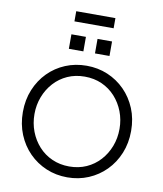

<svg xmlns="http://www.w3.org/2000/svg" viewBox="-114 -1200 1106 1303"><g transform="rotate(10 439.0 -548.5)"><path d="M66 -373Q66 -457 95 -527.5Q124 -598 175 -649.5Q226 -701 293.5 -729Q361 -757 439 -757Q517 -757 584.5 -728.5Q652 -700 703 -648.5Q754 -597 783 -527Q812 -457 812 -373Q812 -289 783 -218.5Q754 -148 703 -96.5Q652 -45 584.5 -16.5Q517 12 439 12Q361 12 293.5 -16.5Q226 -45 175 -96.5Q124 -148 95 -218.5Q66 -289 66 -373ZM732 -373Q732 -436 710.5 -492Q689 -548 650 -591Q611 -634 557.5 -658Q504 -682 439 -682Q374 -682 320.5 -658Q267 -634 228 -591Q189 -548 167.5 -492Q146 -436 146 -373Q146 -309 167.5 -253Q189 -197 228 -154Q267 -111 321 -87Q375 -63 439 -63Q504 -63 557.5 -87Q611 -111 650 -154Q689 -197 710.5 -253Q732 -309 732 -373ZM299 -849V-949H399V-849ZM304 -1109H574V-1039H304ZM479 -949H579V-849H479Z"/></g></svg>

Font: Kosmopol Plus Jakarta Sans
Style: Regular
Weight: 400
Designer: Gumpita Rahayu
Foundry: Tokotype
Version: Version 2.006